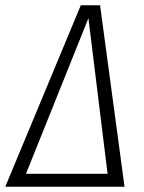

<svg xmlns="http://www.w3.org/2000/svg" viewBox="-40 -705 544 725"><path d="M337.9 -685.1 430.2 0H-20L265.1 -685.1ZM293.9 -636.2 58.1 -48.8H366.2Z"/></svg>

Font: Fira Sans Compressed Light
Style: Italic
Weight: 300
Width: 3
Italic angle: -8°
Designer: Carrois Corporate & Edenspiekermann AG
Foundry: Carrois Corporate GbR & Edenspiekermann AG
Version: Version 4.203;PS 004.203;hotconv 1.0.88;makeotf.lib2.5.64775